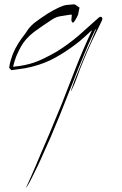

<svg xmlns="http://www.w3.org/2000/svg" viewBox="-20 -420 552 871"><path d="M328.1 -340.8Q314.5 -315.4 310.5 -317.4Q305.7 -318.4 303.7 -329.1Q304.7 -347.7 305.7 -351.6Q305.7 -354.5 298.8 -353.5Q277.3 -350.6 255.9 -346.7Q234.4 -343.8 215.8 -331.1Q174.8 -304.7 134.8 -275.4Q95.7 -245.1 75.2 -209Q62.5 -185.5 52.7 -162.1Q43.9 -137.7 38.1 -112.3Q27.3 -120.1 36.1 -118.2Q44.9 -116.2 47.9 -118.2Q94.7 -123 132.8 -135.7Q171.9 -148.4 238.3 -186.5Q290 -218.8 336.9 -258.8Q383.8 -299.8 428.7 -340.8Q437.5 -346.7 441.4 -341.8Q444.3 -338.9 444.3 -335Q444.3 -332 443.4 -329.1Q419.9 -281.2 397.5 -234.4Q375 -186.5 355.5 -137.7Q341.8 -105.5 330.1 -71.3Q318.4 -38.1 302.7 -6.8Q300.8 -7.8 308.6 -28.3Q315.4 -49.8 327.1 -77.1Q339.8 -110.4 353.5 -142.6Q367.2 -173.8 369.1 -179.7Q370.1 -181.6 376 -195.3Q382.8 -210 390.6 -227.5Q399.4 -250 408.2 -269.5Q417 -289.1 417 -289.1Q413.1 -290 397.5 -254.9Q380.9 -219.7 361.3 -171.9Q336.9 -114.3 315.4 -58.6Q293 -3.9 291 2.9Q271.5 53.7 251 103.5Q230.5 154.3 209 204.1Q194.3 236.3 179.7 269.5Q166 301.8 150.4 334Q148.4 338.9 125 385.7Q102.5 430.7 97.7 430.7Q97.7 430.7 97.7 430.7Q98.6 431.6 119.1 384.8Q139.6 338.9 165 277.3Q186.5 228.5 207 179.7Q227.5 129.9 241.2 96.7Q249 78.1 253.9 66.4Q258.8 54.7 259.8 51.8Q292 -31.2 324.2 -113.3Q356.4 -195.3 393.6 -274.4Q396.5 -279.3 396.5 -281.2Q397.5 -283.2 392.6 -279.3Q379.9 -267.6 368.2 -256.8Q355.5 -245.1 342.8 -234.4Q300.8 -200.2 253.9 -171.9Q207 -142.6 155.3 -126Q125 -116.2 93.8 -110.4Q63.5 -105.5 31.2 -101.6Q33.2 -99.6 24.4 -109.4Q18.6 -115.2 18.6 -115.2Q18.6 -114.3 21.5 -112.3Q23.4 -121.1 24.4 -129.9Q26.4 -139.6 29.3 -148.4Q33.2 -162.1 38.1 -174.8Q43.9 -187.5 49.8 -200.2Q62.5 -224.6 79.1 -247.1Q96.7 -269.5 102.5 -279.3Q113.3 -296.9 133.8 -314.5Q154.3 -331.1 196.3 -358.4Q255.9 -394.5 282.2 -397.5Q308.6 -400.4 315.4 -400.4Q317.4 -399.4 319.3 -399.4Q320.3 -398.4 322.3 -398.4Q322.3 -398.4 322.3 -398.4Q322.3 -398.4 322.3 -398.4Q322.3 -398.4 322.3 -398.4Q322.3 -398.4 322.3 -398.4Q319.3 -400.4 335.9 -388.7Q352.5 -377 340.8 -385.7Q337.9 -374 335.9 -362.3Q335 -351.6 328.1 -340.8Q328.1 -340.8 315.4 -346.7Q303.7 -352.5 294.9 -356.4Q294.9 -356.4 328.1 -340.8Z"/></svg>

Font: Margalida Font
Style: Regular
Weight: 400
Designer: Mateu Riera. mateurierasureda@hotmail.com
Version: Version 1.0